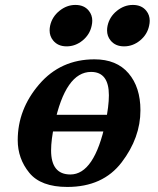

<svg xmlns="http://www.w3.org/2000/svg" viewBox="-20 -737 631 767"><path d="M396.5 -211.9H180.7L194.8 -278.3H410.6ZM249 9.8Q143.1 9.8 96.9 -46.9Q50.8 -103.5 50.8 -177.2Q50.8 -300.3 136.5 -400.1Q222.2 -500 357.4 -500Q445.8 -500 493.4 -444.3Q541 -388.7 541 -296.4Q541 -187 466.1 -88.6Q391.1 9.8 249 9.8ZM261.2 -40Q356.9 -40 401.4 -247.6Q415 -312.5 415 -356.4Q415 -449.7 343.8 -449.7Q241.7 -449.7 197.3 -240.2Q184.1 -178.7 184.1 -136.2Q184.1 -40 261.2 -40ZM475.6 -551.8Q440.9 -551.8 421.9 -575.2Q407.7 -592.3 407.7 -615.7Q407.7 -624.5 409.7 -634.3Q417.5 -669.9 446.8 -693.6Q476.1 -717.3 510.7 -717.3Q545.9 -717.3 564.5 -693.8Q578.1 -676.8 578.1 -654.3Q578.1 -644.5 575.7 -634.3Q568.4 -599.1 539.6 -575.4Q510.7 -551.8 475.6 -551.8ZM246.1 -551.8Q211.4 -551.8 192.4 -575.2Q178.2 -592.3 178.2 -615.7Q178.2 -624.5 180.2 -634.3Q188 -669.9 217.3 -693.6Q246.6 -717.3 281.2 -717.3Q316.4 -717.3 335 -693.8Q348.6 -676.8 348.6 -654.3Q348.6 -644.5 346.2 -634.3Q338.9 -599.1 310.1 -575.4Q281.2 -551.8 246.1 -551.8Z"/></svg>

Font: Munson
Style: Bold Italic
Weight: 700
Italic angle: -12°
Designer: Paul James MIller
Foundry: High-Logic / Made with FontCreator
Version: Version 2.10;May 5, 2019;FontCreator 11.5.0.2430 64-bit